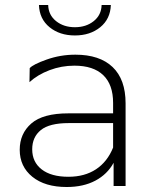

<svg xmlns="http://www.w3.org/2000/svg" viewBox="-20 -745 623 769"><path d="M282 -526Q379 -526 431 -476.5Q483 -427 483 -331V0H435V-93Q410 -47 362 -21.5Q314 4 247 4Q160 4 109.5 -37Q59 -78 59 -145Q59 -210 105.5 -250.5Q152 -291 254 -291H433V-333Q433 -406 393.5 -444Q354 -482 278 -482Q226 -482 178.5 -464Q131 -446 98 -416L99 -472Q112 -487 167 -506.5Q222 -526 282 -526ZM254 -37Q319 -37 364.5 -67Q410 -97 433 -154V-252H255Q178 -252 143.5 -224Q109 -196 109 -147Q109 -96 147 -66.5Q185 -37 254 -37ZM280 -603Q219 -603 178.5 -636Q138 -669 136 -725H173Q174 -685 204.5 -660.5Q235 -636 280 -636Q325 -636 355.5 -660.5Q386 -685 387 -725H424Q422 -669 381.5 -636Q341 -603 280 -603Z"/></svg>

Font: Hilab Light
Style: Regular
Weight: 300
Designer: Cristianderson Lima
Foundry: Cristianderson
Version: Version 1.0